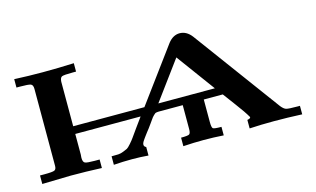

<svg xmlns="http://www.w3.org/2000/svg" viewBox="-63 -619 1296 787"><g transform="rotate(-15 585.0 -225.5)"><path d="M33.2 0V-36.1H51.8Q86.9 -36.1 95 -40Q103 -43.9 103 -58.1V-384.8Q103 -401.9 93.5 -405.5Q84 -409.2 47.9 -409.2H33.2V-444.8Q93.3 -441.9 153.8 -441.9Q219.7 -441.9 286.1 -444.8V-409.2H272.9Q233.9 -409.2 225.8 -405.5Q217.8 -401.9 216.8 -384.8V-195.8H519L687 -423.8Q708 -450.7 735.8 -451.2Q765.6 -451.2 787.1 -422.9L1057.1 -56.2Q1068.4 -42 1078.1 -39.1Q1087.9 -36.1 1126 -36.1H1136.2V0Q1076.2 -2.9 1016.1 -2.9Q960 -2.9 913.1 0V-36.1Q925.3 -38.1 926.8 -43V-44.9Q912.6 -69.8 882.3 -109.9Q852.1 -149.9 842.8 -163.1H762.2V-67.9Q762.2 -43.9 767.6 -40Q772.9 -36.1 803.2 -36.1V0Q761.2 -2.9 717.8 -2.9Q675.8 -2.9 631.8 0V-36.1Q660.6 -36.1 666.7 -40Q672.9 -43.9 672.9 -62V-163.1H570.8Q566.9 -163.1 564 -162.6Q561 -162.1 558.6 -161.6Q556.2 -161.1 553.5 -158.4Q550.8 -155.8 548.3 -153.8Q545.9 -151.9 542 -147Q538.1 -142.1 535.2 -137.5Q532.2 -132.8 525.6 -124Q519 -115.2 513.2 -106.9Q508.3 -101.1 502.7 -93.5Q497.1 -85.9 494.1 -82Q491.2 -78.1 487.5 -73Q483.9 -67.9 481.9 -64.9Q480 -62 478 -58.6Q476.1 -55.2 475.6 -52.5Q475.1 -49.8 475.1 -47.9Q475.1 -40 483.9 -36.1V0Q449.7 -2.9 415 -2.9Q376 -2.9 336.9 0V-36.1Q355 -36.1 365.5 -36.6Q376 -37.1 387.9 -42Q399.9 -46.9 405 -49.3Q410.2 -51.8 422.1 -65.4Q434.1 -79.1 439.5 -87.2Q444.8 -95.2 462.9 -120.1Q481 -145 494.1 -163.1H216.8V-75.2Q216.8 -74.2 216.3 -69.6Q215.8 -64.9 215.8 -62Q215.8 -43.9 224.4 -40Q232.9 -36.1 265.1 -36.1H286.1V0Q220.2 -2.9 154.8 -2.9Q144 -2.9 33.2 0ZM578.1 -195.8H817.9L698.2 -358.9Z"/></g></svg>

Font: CMU Serif
Style: Bold
Weight: 700
Version: Version 0.7.0